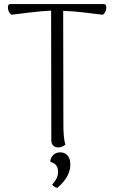

<svg xmlns="http://www.w3.org/2000/svg" viewBox="-20 -711 558 939"><path d="M488 -691H30C10 -691 19 -646 37 -639C97 -646 164 -656 230 -659L231 -25C231 -3 244 10 265 10C282 10 293 2 300 -4C292 -28 290 -63 290 -103L289 -658C354 -656 421 -646 482 -639C500 -646 509 -691 488 -691ZM274 34C242 34 226 61 226 80C244 86 264 96 264 129C264 151 255 170 235 192C241 199 248 205 260 208C310 166 324 126 324 94C324 46 296 34 274 34Z"/></svg>

Font: Arima Koshi Light
Style: Regular
Weight: 300
Designer: Joana Correia and Natanael Gama
Foundry: NDISCOVER
Version: Version 1.019;PS 001.019;hotconv 1.0.88;makeotf.lib2.5.64775